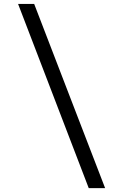

<svg xmlns="http://www.w3.org/2000/svg" viewBox="-20 -884 635 990"><path d="M73.2 -863.8H156.2Q248 -625 339.1 -388.7Q430.2 -152.3 522 85.9H437.5Z"/></svg>

Font: Atomic Age
Style: Regular
Weight: 400
Designer: James Grieshaber
Foundry: James Grieshaber
Version: Version 1.008; ttfautohint (v1.4.1) -l 6 -r 46 -G 0 -x 0 -H 